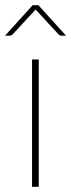

<svg xmlns="http://www.w3.org/2000/svg" viewBox="-30 -723 276 743"><path d="M120 -493V0H94V-493ZM225.5 -585H207Q201.5 -585 196.5 -590L111.5 -682Q110.5 -683 109.8 -684.2Q109 -685.5 108 -686.5Q107 -685.5 106 -684.2Q105 -683 104 -682L19 -590Q14 -585 8.5 -585H-10.5L96.5 -703H118.5Z"/></svg>

Font: Lato ExtraLight
Style: Regular
Weight: 275
Designer: Lukasz Dziedzic with Adam Twardoch and Botio Nikoltchev
Foundry: tyPoland Lukasz Dziedzic
Version: Version 2.015; 2015-08-06; http://www.latofonts.com/